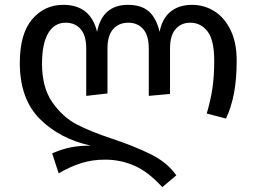

<svg xmlns="http://www.w3.org/2000/svg" viewBox="-20 -559 1062 795"><path d="M960 -308Q960 -231 949 -173.5Q938 -116 916 -68L836 -89Q852 -143 859.5 -193Q867 -243 867 -307Q867 -394 839 -429.5Q811 -465 768 -465Q730 -465 707 -438.5Q684 -412 684 -358V-170L596 -162V-358Q596 -412 573 -438.5Q550 -465 511 -465Q472 -465 448.5 -438.5Q425 -412 425 -358V-172L337 -162V-358Q337 -412 314 -438.5Q291 -465 252 -465Q205 -465 179.5 -421.5Q154 -378 154 -295Q154 -196 197 -135Q240 -74 297.5 -44Q355 -14 443 15Q536 46 604 79.5Q672 113 710 167L652 216Q595 153 537.5 127.5Q480 102 414 102Q362 102 316 116.5Q270 131 223 159L196 76Q235 59 271 51.5Q307 44 356 44Q227 16 144.5 -67Q62 -150 62 -298Q62 -419 113 -479Q164 -539 242 -539Q355 -539 382 -427Q392 -482 424.5 -510.5Q457 -539 509 -539Q565 -539 596 -512Q627 -485 641 -427Q651 -482 686 -510.5Q721 -539 775 -539Q825 -539 867 -513Q909 -487 934.5 -435Q960 -383 960 -308Z"/></svg>

Font: FiraGO
Style: Regular
Weight: 400
Designer: bBox Type
Foundry: bBox Type GmbH
Version: Version 1.001;April 20, 2020;FontCreator 12.0.0.2555 64-bit